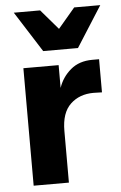

<svg xmlns="http://www.w3.org/2000/svg" viewBox="-53 -776 511 814"><g transform="rotate(-5 202.5 -369.0)"><path d="M294 -738H405L295 -565H147L37 -738H149L222 -653ZM57 0V-500H207V-403Q222 -448 258.5 -479Q295 -510 351 -510H380V-369Q365 -370 344 -370Q284 -370 245.5 -333.5Q207 -297 207 -220V0Z"/></g></svg>

Font: CBA Beacon Sans Extra Bold
Style: Regular
Weight: 800
Designer: Wei Huang
Foundry: Wei Huang
Version: Version 1.002